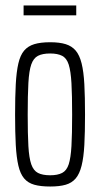

<svg xmlns="http://www.w3.org/2000/svg" viewBox="-20 -672 364 700"><path d="M163 8Q128 8 105 1.5Q82 -5 68 -21.5Q54 -38 47 -68Q40 -98 37.5 -143.5Q35 -189 35 -254Q35 -319 37.5 -365Q40 -411 47 -441Q54 -471 68 -487.5Q82 -504 105 -511Q128 -518 163 -518Q197 -518 219.5 -511Q242 -504 256 -487.5Q270 -471 277.5 -441Q285 -411 287.5 -365Q290 -319 290 -254Q290 -189 287.5 -143.5Q285 -98 277.5 -68Q270 -38 256 -21.5Q242 -5 219.5 1.5Q197 8 163 8ZM163 -33Q190 -33 206.5 -41.5Q223 -50 230.5 -73Q238 -96 240.5 -139.5Q243 -183 243 -254Q243 -325 240.5 -369Q238 -413 230.5 -436.5Q223 -460 206.5 -468.5Q190 -477 163 -477Q135 -477 118.5 -468.5Q102 -460 94 -437Q86 -414 83.5 -369.5Q81 -325 81 -254Q81 -183 83.5 -139.5Q86 -96 94 -73Q102 -50 118.5 -41.5Q135 -33 163 -33ZM66 -616V-652H258V-616Z"/></svg>

Font: Saira UltraCondensed Light
Style: Regular
Weight: 300
Width: 1
Designer: Hector Gatti with collaboration of the Omnibus-Type team
Foundry: Omnibus-Type
Version: Version 1.101